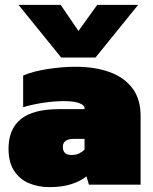

<svg xmlns="http://www.w3.org/2000/svg" viewBox="-20 -758 627 788"><path d="M231 -522 56 -738H229L302 -631L379 -738H547L372 -522ZM182 10Q137 10 99 -6Q61 -22 38 -57Q15 -92 15 -148Q15 -228 65.5 -269Q116 -310 221 -310H327V-315Q327 -326 306 -334.5Q285 -343 242 -343Q204 -343 159.5 -336.5Q115 -330 75 -318V-448Q114 -465 174.5 -474.5Q235 -484 290 -484Q369 -484 429 -462.5Q489 -441 523 -396.5Q557 -352 557 -283V0H345L335 -34Q311 -15 273.5 -2.5Q236 10 182 10ZM273 -122Q292 -122 304.5 -128Q317 -134 327 -144V-188H283Q238 -188 238 -155Q238 -122 273 -122Z"/></svg>

Font: Boz Display
Style: Regular
Weight: 900
Version: Version 2.000; ttfautohint (v1.8.3)